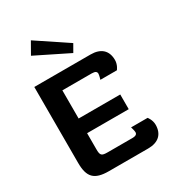

<svg xmlns="http://www.w3.org/2000/svg" viewBox="-212 -1015 1023 1132"><g transform="rotate(-30 300.0 -449.0)"><path d="M133.3 -819.2 357.5 -708.3 386.7 -759.2 178.3 -898.3ZM58.3 -650V-133.3C58.3 -35.8 92.5 0 191.7 0H458.3C527.5 0 566.7 -35 566.7 -100C566.7 -133.3 545.8 -158.3 545.8 -158.3H433.3C433.3 -158.3 441.7 -132.5 441.7 -120.8C441.7 -108.3 433.3 -100 408.3 -100H241.7C198.3 -100 191.7 -106.7 191.7 -150V-258.3H475V-358.3H191.7V-550H391.7C416.7 -550 425 -541.7 425 -529.2C425 -517.5 416.7 -491.7 416.7 -491.7H529.2C529.2 -491.7 550 -516.7 550 -550C550 -615 510.8 -650 441.7 -650Z"/></g></svg>

Font: BoonHome
Style: Bold
Weight: 700
Designer: Sungsit Sawaiwan
Foundry: Sungsit Sawaiwan
Version: Version 0.2